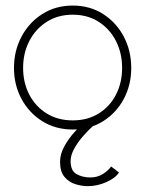

<svg xmlns="http://www.w3.org/2000/svg" viewBox="-20 -442 529 673"><path d="M235 12Q175 12 128.5 -17Q82 -46 55.5 -95Q29 -144 29 -204Q29 -264 55.5 -313.8Q82 -363.5 128.5 -393Q175 -422.5 235 -422.5Q295 -422.5 341.2 -393Q387.5 -363.5 413.8 -313.8Q440 -264 440 -204Q440 -144 413.8 -95Q387.5 -46 341.2 -17Q295 12 235 12ZM235 -20Q287 -20 326 -44.2Q365 -68.5 386.5 -110.2Q408 -152 408 -204Q408 -256 386.5 -298.2Q365 -340.5 326 -365.5Q287 -390.5 235 -390.5Q183 -390.5 143.8 -365.5Q104.5 -340.5 82.8 -298.2Q61 -256 61 -204Q61 -152 82.8 -110.2Q104.5 -68.5 143.8 -44.2Q183 -20 235 -20ZM287.5 210.5Q266.5 210.5 244 203.5Q221.5 196.5 206 178Q190.5 159.5 190.5 125Q190.5 98.5 205.5 71Q220.5 43.5 242.2 19.8Q264 -4 284 -20L305.5 0Q289.5 14.5 271.2 35.2Q253 56 240.2 79Q227.5 102 227.5 122.5Q227.5 156.5 248.2 168.2Q269 180 297 180Q321.5 180 340.8 167.8Q360 155.5 369.5 141.5L397 162.5Q385.5 181.5 353.5 196Q321.5 210.5 287.5 210.5Z"/></svg>

Font: League Spartan Thin Thin
Style: Regular
Weight: 250
Version: Version 2.002